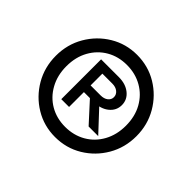

<svg xmlns="http://www.w3.org/2000/svg" viewBox="-112 -863 750 750"><g transform="rotate(45 263.5 -488.0)"><path d="M219 -383H176V-603H274Q312 -603 336 -583.5Q360 -564 360 -534Q360 -504 336 -484.5Q312 -465 274 -465H216V-502H274Q293 -502 304.5 -511Q316 -520 316 -534Q316 -548 304.5 -557.5Q293 -567 274 -567H219ZM380 -383H327L244 -474H295ZM263 -261Q202 -261 151.5 -291.5Q101 -322 71 -373.5Q41 -425 41 -488Q41 -551 71 -602.5Q101 -654 151.5 -684.5Q202 -715 263 -715Q325 -715 375.5 -684.5Q426 -654 456 -602.5Q486 -551 486 -488Q486 -425 456 -373.5Q426 -322 375.5 -291.5Q325 -261 263 -261ZM263 -317Q310 -317 347.5 -338.5Q385 -360 406.5 -399Q428 -438 428 -488Q428 -539 406.5 -577.5Q385 -616 347.5 -637.5Q310 -659 263 -659Q216 -659 179 -637.5Q142 -616 120.5 -577.5Q99 -539 99 -488Q99 -438 120.5 -399Q142 -360 179 -338.5Q216 -317 263 -317Z"/></g></svg>

Font: Wix Madefor Display Medium
Style: Regular
Weight: 500
Designer: Dalton Maag Ltd
Foundry: Dalton Maag Ltd
Version: Version 3.100